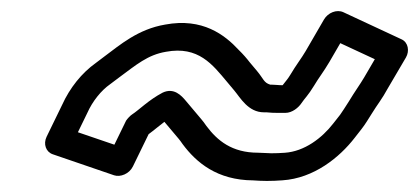

<svg xmlns="http://www.w3.org/2000/svg" viewBox="-20 -487 757 347"><path d="M446.4 -211C399.1 -211 372.8 -232.9 353 -259.4C349.2 -264.9 347.1 -267.7 343.7 -271.7L315.9 -304.7C308 -314.1 294.5 -329.2 274 -319.6C249.1 -306.6 231.1 -288.2 218.9 -280.3C215.5 -278.2 210.4 -272.7 207.9 -269L186.7 -225.5L120.8 -248L137.7 -282.7C147.2 -304.2 163 -323.6 178.9 -334.7L195.1 -346.9C226.4 -369.9 246.7 -387.8 279.8 -393.4C338.6 -404.4 364.3 -370 390.1 -339.3L403.5 -323.3C414.2 -310.6 428.5 -284 457 -284H461.6C469.7 -283.2 474.6 -283 481.8 -283H495.8C508 -283 519.5 -292.4 525 -300.8C530.3 -308.8 537.1 -314.8 547.5 -332C555.5 -345.6 565 -357.5 575.4 -375.2L595 -409L657.4 -380L638 -346.8C630.2 -333.6 621.5 -322 610.3 -303.4C604.8 -294.6 598.3 -284.7 594.7 -279.6L582.6 -264.2C561.9 -237.4 530.3 -213.3 494.6 -210.9C486.2 -210.3 478.4 -210 470.3 -210C462.3 -210 454.4 -211 446.4 -211ZM470.9 -334H468.4C456.5 -337.7 456.7 -344.1 444.5 -358.7L431.4 -374.3C426 -381.4 419.2 -389.2 411.4 -396.8C386.3 -423.9 346.1 -455.2 278.6 -442.6C229.2 -434.3 196.5 -405.5 168.9 -385.1L153.3 -373.3C127.7 -355.1 106.3 -328.4 92.2 -297.3L64.2 -239.8C57.9 -226.7 63 -212.4 75.3 -208.2L186.2 -170.2C197.4 -166.4 213.7 -172.7 220.2 -186.2L248.6 -244.5C258.5 -251.7 268.7 -260.6 277.1 -266.8L302.8 -236.3C305.2 -233.4 307.1 -230.9 310 -226.6C334.8 -193.2 372.4 -161.4 437.5 -161C443.7 -160.5 454.3 -160 462.3 -160C471.6 -160 481.2 -160.4 490.3 -161.1C547.6 -164.8 593.8 -202.8 620.9 -237.8L633.4 -253.8C639.9 -262.1 645.4 -271.3 652.5 -282.6C661.4 -297.3 670.2 -307.5 681.1 -327.7L713.7 -383.2C720.3 -394.5 718 -410.3 705.8 -415.9L600.6 -464.9C588.5 -470.5 572.7 -464.1 565.5 -451.7L532.5 -394.8C525.2 -382.2 515 -369.3 504.8 -352C500.4 -344.6 497.2 -341.3 490.8 -333H489.7C482.8 -333 477.1 -334 470.9 -334Z"/></svg>

Font: Tape
Style: Regular
Weight: 500
Foundry: Cannot Into Space Fonts
Version: Version 0.97